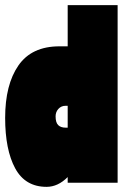

<svg xmlns="http://www.w3.org/2000/svg" viewBox="-20 -710 502 746"><path d="M437 -690V0H243V-22Q205 16 161 16Q78 16 39 -56Q0 -128 0 -252Q0 -381 51.5 -455.5Q103 -530 211 -530H243V-690ZM243 -214V-299H235Q218 -299 207 -287Q196 -275 196 -258Q196 -234 206 -224Q216 -214 235 -214Z"/></svg>

Font: FFF_tuoi-tre Text
Style: Regular
Weight: 700
Designer: bBox Type GmbH
Foundry: bBox Type GmbH
Version: Version 1.001